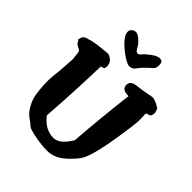

<svg xmlns="http://www.w3.org/2000/svg" viewBox="-242 -1003 1150 1150"><g transform="rotate(45 333.5 -428.0)"><path d="M457 -788.1Q404.8 -742.2 389.4 -718.3Q374 -694.3 348.9 -694.3Q323.7 -694.3 272.9 -733.4Q194.8 -793.9 194.8 -834.5Q194.8 -848.6 206.3 -858.4Q217.8 -868.2 232.2 -868.2Q246.6 -868.2 269.3 -849.1Q292 -830.1 304 -806.9Q315.9 -783.7 328.1 -783.7Q340.3 -783.7 350.6 -797.6Q360.8 -811.5 392.3 -834.7Q423.8 -857.9 441.9 -857.9Q460 -857.9 465.3 -850.3Q470.7 -842.8 470.7 -823.2Q470.7 -799.3 457 -788.1ZM207 -136.7Q259.8 -69.3 330.1 -69.3Q381.8 -69.3 430.7 -150.4Q446.3 -358.9 471.7 -565.4L468.3 -564.9H467.3Q417 -564.9 414.6 -601.1V-604.5Q414.6 -638.2 461.2 -643.3Q507.8 -648.4 539.6 -655.3Q571.3 -662.1 581.8 -662.1Q592.3 -662.1 615.5 -651.4Q638.7 -640.6 646.5 -632.3L654.8 -607.9L651.9 -584.5Q646.5 -572.8 627.9 -569.3Q617.7 -567.4 617.7 -556.2V-555.7Q617.7 -546.4 619.1 -534.2Q620.1 -524.4 619.6 -512.7Q619.1 -503.9 619.1 -493.2Q618.2 -468.8 600.6 -353.5Q573.7 -180.2 541.5 -115.7Q531.2 -95.7 497.3 -60.1Q463.4 -24.4 430.2 -6.3Q397 11.7 354.7 11.7Q312.5 11.7 253.7 0.5Q194.8 -10.7 183.3 -22.5Q171.9 -34.2 147.2 -51Q122.6 -67.9 105.2 -95.9Q87.9 -124 80.1 -148.7Q72.3 -173.3 68.4 -212.6Q64.5 -252 64.5 -286.6Q64.5 -321.3 72.3 -383.8L79.1 -483.9Q73.7 -541 70.8 -546.1Q67.9 -551.3 51.3 -558.8Q34.7 -566.4 29.8 -575Q24.9 -583.5 22.5 -588.9H17.6L24.9 -615.7Q32.2 -627.9 49.8 -633.3Q86.9 -645 119.1 -649.4L201.7 -658.2H207.5L209.5 -656.7Q221.2 -654.8 235.8 -642.6Q250.5 -630.4 253.9 -609.4L255.4 -599.6L251 -580.1L228.5 -572.8Q222.7 -353 207 -136.7Z"/></g></svg>

Font: Drukaatie burti
Style: Bold
Weight: 700
Version: Version 0.14